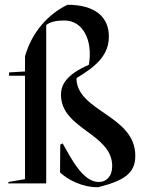

<svg xmlns="http://www.w3.org/2000/svg" viewBox="-20 -770 608 806"><path d="M174 -665C194 -680 221 -684 251 -684C327 -684 371 -602 353 -498C256 -456 236 -412 236 -372C236 -228 451 -210 451 -73C451 -29 426 -6 395 -6C328 -6 280 -103 243 -168L233 -163L232 -46C265 -16 322 16 392 16C501 -12 548 -42 548 -116C548 -287 301 -302 301 -442C388 -494 437 -541 437 -617C437 -698 380 -750 263 -750C182 -710 115 -637 85 -534V-470L18 -466V-452H85V-18L15 -6V0H174Z"/></svg>

Font: Mazius Display
Style: Regular
Weight: 400
Designer: Alberto Casagrande & Collletttivo
Foundry: Collletttivo
Version: Version 2.000;Glyphs 3.2 (3217)